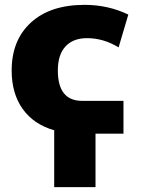

<svg xmlns="http://www.w3.org/2000/svg" viewBox="-20 -550 601 790"><path d="M203 -14Q119 -38 73.5 -101.5Q28 -165 28 -260Q28 -385 107.5 -457.5Q187 -530 328 -530Q425 -530 508 -490L468 -355Q406 -393 338 -393Q281 -393 249.5 -359Q218 -325 218 -260Q218 -135 318 -135H488V0H373V220H203Z"/></svg>

Font: Mplus 1p Black
Style: Regular
Weight: 900
Version: Version 1.061